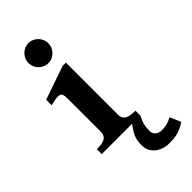

<svg xmlns="http://www.w3.org/2000/svg" viewBox="-253 -659 897 897"><g transform="rotate(-45 196.0 -210.5)"><path d="M93.5 -77V-291.5Q93.5 -315.5 89.5 -325Q85.5 -334.5 70 -335.2Q54.5 -336 18.5 -327V-363L185 -420.5H206.5V-78.5Q206.5 -61 213.8 -51Q221 -41 236.5 -36.5Q252 -32 277.5 -32V0H22.5V-32Q48 -32 63.5 -36.5Q79 -41 86.2 -50.8Q93.5 -60.5 93.5 -77ZM81.5 -542.8Q81.5 -560.5 90.5 -575.8Q99.5 -591 114.7 -600Q130 -609 147.6 -609Q164.5 -609 179.5 -600Q194.4 -591 203.5 -575.8Q212.5 -560.5 212.5 -542.6Q212.5 -524.8 203.5 -509.6Q194.5 -494.5 179.6 -485.5Q164.7 -476.5 147.5 -476.5Q130 -476.5 114.7 -485.5Q99.5 -494.5 90.5 -509.7Q81.5 -525 81.5 -542.8ZM183.5 103.5Q183.5 69.5 193.2 48Q203 26.5 220.5 3L222.5 0H277.5Q265.5 23.5 261.2 40.2Q257 57 257 82Q257 93.5 262.8 102.2Q268.5 111 278.5 115.5Q288.5 120 300.5 120Q320 120 335 116.2Q350 112.5 368 102L392 156.5Q367.5 172 344.2 180Q321 188 283.5 188Q256 188 233 177.5Q210 167 196.8 148Q183.5 129 183.5 103.5Z"/></g></svg>

Font: Didactic
Style: Regular
Weight: 400
Designer: Tyler Finck
Foundry: Etcetera Type Co
Version: Version 3.007;FEAKit 1.0